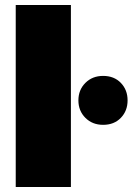

<svg xmlns="http://www.w3.org/2000/svg" viewBox="-20 -749 531 769"><path d="M43 0V-729H264V0ZM393 -249Q350 -249 322 -277Q294 -305 294 -347Q294 -389 322 -417Q350 -445 393 -445Q437 -445 464 -417Q491 -389 491 -347Q491 -305 464 -277Q437 -249 393 -249Z"/></svg>

Font: Mona Sans Expanded Black
Style: Regular
Weight: 900
Width: 7
Designer: Deni Anggara
Foundry: GitHub
Version: Version 2.000